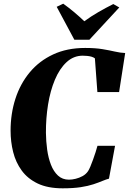

<svg xmlns="http://www.w3.org/2000/svg" viewBox="-20 -1013 700 1043"><path d="M320.5 10Q239.5 10 185 -16Q130.5 -42 98 -86.5Q65.5 -131 51.5 -187Q37.5 -243 37.5 -303Q37.5 -395.5 63.8 -476.8Q90 -558 141.5 -620Q193 -682 268.5 -717.2Q344 -752.5 442.5 -752.5Q498 -752.5 536.8 -746Q575.5 -739.5 604.5 -732.8Q633.5 -726 660 -725L627 -513H509L495.5 -696Q487.5 -702 477 -705Q466.5 -708 454.5 -709.2Q442.5 -710.5 429.5 -710.5Q379.5 -710.5 341.5 -675.2Q303.5 -640 278.2 -579.8Q253 -519.5 241 -444.8Q229 -370 229.5 -291.5Q230 -245.5 236.2 -200.2Q242.5 -155 256.8 -118.2Q271 -81.5 295 -59.2Q319 -37 354.5 -37Q371.5 -37 391 -41.8Q410.5 -46.5 428.8 -56.5Q447 -66.5 458.5 -83.5Q463.5 -91 470.8 -108Q478 -125 485.5 -146Q493 -167 499.5 -187Q506 -207 509.5 -221H605L572 -42.5Q556.5 -38.5 536.2 -30Q516 -21.5 487.5 -12Q459 -2.5 418.5 3.8Q378 10 320.5 10ZM384 -797 288 -976 323.5 -993Q355 -970.5 384 -946Q413 -921.5 438 -897.5Q474 -924 515.2 -947.8Q556.5 -971.5 595.5 -991L628 -972.5L465.5 -797Z"/></svg>

Font: Merriweather 96pt Black
Style: Italic
Weight: 900
Italic angle: -7.8°
Version: Version 2.101